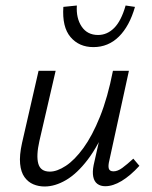

<svg xmlns="http://www.w3.org/2000/svg" viewBox="-20 -671 550 697"><path d="M142 6Q120 6 101 -2Q82 -10 69 -28Q56 -46 53 -76.5Q50 -107 60 -152L120 -414H182L123 -159Q111 -106 119 -77Q127 -48 161 -48Q187 -48 219 -69Q251 -90 283 -134Q315 -178 343 -247.5Q371 -317 390 -414H427Q403 -302 370 -222Q337 -142 298.5 -91.5Q260 -41 220 -17.5Q180 6 142 6ZM362 5Q345 5 333.5 -3.5Q322 -12 318.5 -29.5Q315 -47 320 -72L397 -414H448L377 -89Q372 -69 375 -59Q378 -49 392 -49Q407 -49 424 -61.5Q441 -74 464 -95L486 -69Q453 -33 421.5 -14Q390 5 362 5ZM319 -500Q267 -500 236 -536.5Q205 -573 210 -646L259 -651Q256 -605 276.5 -574.5Q297 -544 336 -544Q369 -544 394.5 -569.5Q420 -595 436 -651L470 -646Q450 -576 411.5 -538Q373 -500 319 -500Z"/></svg>

Font: Ysabeau Infant
Style: Italic
Weight: 400
Italic angle: -12°
Designer: Christian Thalmann (Catharsis Fonts)
Version: Version 2.001;gftools[0.9.30]; featfreeze: ss01,ss02,lnum